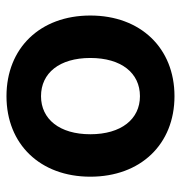

<svg xmlns="http://www.w3.org/2000/svg" viewBox="-2 -566 579 616"><g transform="rotate(90 288.0 -257.5)"><path d="M288.1 11.7C442.4 11.7 546.4 -96.7 546.4 -257.3C546.4 -418.5 442.4 -527.3 288.1 -527.3C133.8 -527.3 29.3 -418.5 29.3 -257.3C29.3 -96.2 133.8 11.7 288.1 11.7ZM288.1 -99.1C213.9 -99.1 165.5 -158.2 165.5 -257.3C165.5 -356.9 213.9 -416.5 288.1 -416.5C361.8 -416.5 410.2 -356.4 410.2 -257.3C410.2 -158.7 361.8 -99.1 288.1 -99.1Z"/></g></svg>

Font: Raveo Display Display SemiBold
Style: Regular
Weight: 600
Designer: Jakub Foglar, Rasmus Andersson (Inter)
Foundry: Jakubfoglar.com
Version: Version 1.100;Glyphs 3.2.3 (3260)